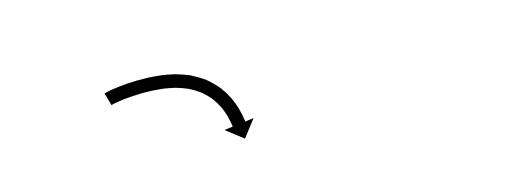

<svg xmlns="http://www.w3.org/2000/svg" viewBox="-28 -669 775 283"><g transform="rotate(-10 360.0 -527.5)"><path d="M133.9 -573.1C132.7 -572.7 131.5 -572.3 130.3 -571.8L137.4 -553.1C138.4 -553.5 139.5 -553.9 140.5 -554.3C140.5 -554.3 140.5 -554.2 140.4 -554.2C140.3 -554.2 140.3 -554.2 140.3 -554.2C142.5 -554.9 144.8 -555.5 147.1 -556.2C147.1 -556.2 147 -556.1 147 -556.1C146.9 -556.1 146.9 -556.1 146.9 -556.1C150.1 -556.9 153.2 -557.6 156.4 -558.3C156.4 -558.3 156.4 -558.3 156.4 -558.3C156.3 -558.3 156.3 -558.3 156.3 -558.3C160.3 -559 164.3 -559.8 168.3 -560.4C168.3 -560.4 168.3 -560.4 168.2 -560.4C168.2 -560.4 168.2 -560.4 168.2 -560.4C172.9 -561.1 177.7 -561.8 182.4 -562.3C182.4 -562.3 182.4 -562.3 182.3 -562.3C182.3 -562.3 182.2 -562.3 182.2 -562.3C187.6 -562.9 193 -563.3 198.4 -563.6C198.4 -563.6 198.4 -563.6 198.3 -563.6C198.2 -563.6 198.2 -563.6 198.2 -563.6C204.1 -563.8 210 -563.8 215.9 -563.7C215.9 -563.7 215.8 -563.7 215.7 -563.8C215.6 -563.8 215.5 -563.8 215.5 -563.8C221.9 -563.4 228.3 -562.8 234.7 -561.9C234.7 -561.9 234.6 -561.9 234.4 -562C234.3 -562 234.2 -562 234.2 -562C240.8 -560.7 247.4 -559 253.8 -556.9C253.8 -556.9 253.7 -557 253.5 -557.1C253.3 -557.1 253.2 -557.2 253.2 -557.2C259.6 -554.6 265.8 -551.5 271.8 -547.9C271.8 -547.9 271.6 -548 271.4 -548.2C271.3 -548.3 271.1 -548.4 271.1 -548.4C276.5 -544.5 281.7 -540.2 286.4 -535.4C286.4 -535.4 286.2 -535.5 286.1 -535.7C286 -535.8 285.8 -536 285.8 -536C289.7 -531.5 293.2 -526.7 296.4 -521.7C296.4 -521.7 296.3 -521.8 296.2 -522C296.1 -522.1 296.1 -522.2 296.1 -522.2C298.4 -518 300.5 -513.6 302.4 -509.2C302.4 -509.2 302.4 -509.3 302.3 -509.4C302.3 -509.5 302.3 -509.6 302.3 -509.6C303.5 -506.2 304.7 -502.8 305.7 -499.4C305.7 -499.4 305.7 -499.5 305.7 -499.5C305.7 -499.6 305.7 -499.6 305.7 -499.6C306.3 -497.5 306.8 -495.3 307.4 -493.1C307.4 -493.1 307.4 -493.1 307.3 -493.2C307.3 -493.2 307.3 -493.2 307.3 -493.2C307.5 -492.4 307.7 -491.6 307.9 -490.9L295 -488.1L322.6 -470.3L340.3 -497.9L327.4 -495.1C327.2 -495.9 327 -496.8 326.9 -497.6C326.9 -497.6 326.8 -497.6 326.8 -497.7C326.8 -497.7 326.8 -497.7 326.8 -497.7C326.2 -500.1 325.6 -502.5 324.9 -505C324.9 -505 324.9 -505 324.9 -505.1C324.9 -505.1 324.9 -505.2 324.9 -505.2C323.7 -509 322.4 -512.8 321 -516.6C321 -516.6 320.9 -516.7 320.9 -516.8C320.9 -516.9 320.8 -517 320.8 -517C318.7 -522.1 316.3 -527 313.6 -531.8C313.6 -531.8 313.5 -532 313.5 -532.1C313.4 -532.2 313.3 -532.3 313.3 -532.3C309.6 -538.2 305.5 -543.7 301.1 -548.9C301.1 -548.9 301 -549.1 300.8 -549.2C300.7 -549.4 300.6 -549.5 300.6 -549.5C295.1 -555 289.1 -560.1 282.7 -564.6C282.7 -564.6 282.6 -564.7 282.4 -564.9C282.2 -565 282.1 -565.1 282.1 -565.1C275.2 -569.2 268 -572.7 260.6 -575.7C260.6 -575.7 260.5 -575.8 260.3 -575.8C260.1 -575.9 260 -576 260 -576C252.8 -578.3 245.4 -580.2 238 -581.6C238 -581.6 237.9 -581.7 237.7 -581.7C237.6 -581.7 237.5 -581.7 237.5 -581.7C230.5 -582.7 223.6 -583.4 216.6 -583.7C216.6 -583.7 216.5 -583.7 216.4 -583.7C216.3 -583.7 216.2 -583.7 216.2 -583.7C210 -583.8 203.7 -583.8 197.5 -583.6C197.5 -583.6 197.4 -583.6 197.3 -583.6C197.3 -583.6 197.2 -583.6 197.2 -583.6C191.5 -583.2 185.9 -582.8 180.2 -582.2C180.2 -582.2 180.2 -582.2 180.1 -582.2C180.1 -582.2 180 -582.2 180 -582.2C175.1 -581.6 170.1 -580.9 165.2 -580.2C165.2 -580.2 165.1 -580.2 165.1 -580.2C165.1 -580.2 165 -580.2 165 -580.2C160.8 -579.5 156.6 -578.7 152.4 -577.9C152.4 -577.9 152.4 -577.9 152.4 -577.9C152.3 -577.9 152.3 -577.8 152.3 -577.8C148.9 -577.1 145.5 -576.4 142.1 -575.5C142.1 -575.5 142 -575.5 142 -575.5C141.9 -575.5 141.9 -575.5 141.9 -575.5C139.3 -574.8 136.7 -574 134.1 -573.2C134.1 -573.2 134.1 -573.2 134 -573.2C133.9 -573.1 133.9 -573.1 133.9 -573.1Z"/></g></svg>

Font: FRB American Cursive Just Arrows Extrabold
Style: Bold Italic
Weight: 800
Italic angle: -25°
Version: Version 2.0;Modular Font Editor K font №1